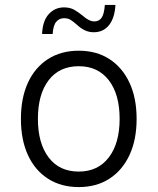

<svg xmlns="http://www.w3.org/2000/svg" viewBox="-20 -748 640 780"><path d="M300 12Q228 12 175 -22Q122 -56 93.5 -118Q65 -180 65 -265Q65 -350 93.5 -412Q122 -474 175 -508Q228 -542 300 -542Q372 -542 424.5 -508Q477 -474 506 -412Q535 -350 535 -265Q535 -180 506 -118Q477 -56 424.5 -22Q372 12 300 12ZM300 -51Q378 -51 422 -108.5Q466 -166 466 -265Q466 -365 422 -422Q378 -479 300 -479Q221 -479 177.5 -422Q134 -365 134 -265Q134 -166 177.5 -108.5Q221 -51 300 -51ZM361 -617Q341 -617 324.5 -625Q308 -633 293 -647Q277 -661 266.5 -667.5Q256 -674 240 -674Q221 -674 208.5 -659.5Q196 -645 194 -610H151Q153 -663 178 -690.5Q203 -718 240 -718Q264 -718 281 -708.5Q298 -699 315 -685Q342 -661 363 -661Q382 -661 392.5 -675.5Q403 -690 406 -728H449Q446 -675 423 -646Q400 -617 361 -617Z"/></svg>

Font: Geist Mono Light
Style: Regular
Weight: 300
Monospace: yes
Designer: Basement.studio, Andrés Briganti, Mateo Zaragoza
Foundry: Basement.studio, Vercel, Andrés Briganti, Guido Ferreyra, Mateo Zaragoza
Version: Version 1.500; ttfautohint (v1.8.4.7-5d5b)